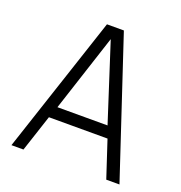

<svg xmlns="http://www.w3.org/2000/svg" viewBox="-125 -795 850 902"><g transform="rotate(20 300.0 -343.5)"><path d="M443.5 -183.5H150.5L90 0H30L257.5 -687H342L570 0H504ZM172 -241.5H422.5L298 -627.5Z"/></g></svg>

Font: Fira Code Light Light
Style: Regular
Weight: 300
Monospace: yes
Version: Version 5.002